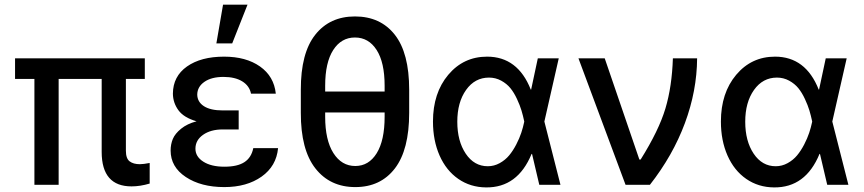

<svg xmlns="http://www.w3.org/2000/svg" viewBox="-20 -797 3726 828"><path d="M604.5 -545.4V-456.5H522.9V-147Q522.9 -113.3 539.1 -101.1Q555.2 -88.9 583 -88.9Q598.6 -88.9 625.5 -94.2V-5.4Q584.5 6.8 547.4 6.8Q418.9 6.8 418.5 -141.1V-456.5H232.9V0H128.4V-456.5H44.9V-545.4Z M1009.3 -284.7V-238.8H940.4Q888.7 -238.8 855.7 -215.6Q822.8 -192.4 822.8 -155.8Q822.8 -121.6 856.7 -99.9Q890.6 -78.1 947.8 -78.1Q1003.9 -78.1 1033.9 -97.7Q1064 -117.2 1072.3 -158.2H1179.2Q1171.9 -80.6 1108.2 -35.4Q1044.4 9.8 947.3 9.8Q846.7 9.8 781.2 -33.7Q715.8 -77.1 715.8 -147.9Q715.8 -174.8 725.3 -197.8Q734.9 -220.7 761 -241.9Q787.1 -263.2 827.6 -273.9Q772.9 -289.6 749.5 -321.5Q726.1 -353.5 725.6 -393.1Q726.1 -467.8 786.4 -510.3Q846.7 -552.7 946.3 -552.7Q1041 -552.7 1101.3 -510.3Q1161.6 -467.8 1169.4 -393.1H1062.5Q1055.7 -427.2 1024.4 -446.3Q993.2 -465.3 943.8 -465.3Q892.1 -465.3 861.6 -444.1Q831.1 -422.9 830.6 -389.2Q831.1 -357.4 859.4 -339.1Q887.7 -320.8 940.4 -320.8H1009.3ZM913.1 -609.9 941.9 -776.9H1047.4L981.4 -609.9Z M1744.6 -409.7V-310.5Q1744.6 -150.9 1682.9 -70.6Q1621.1 9.8 1512.2 9.8Q1403.3 9.8 1340.1 -70.8Q1276.9 -151.4 1277.3 -310.5V-409.7Q1276.9 -567.9 1339.4 -647Q1401.9 -726.1 1510.7 -726.1Q1620.6 -726.1 1682.6 -647.2Q1744.6 -568.4 1744.6 -409.7ZM1382.3 -402.3H1638.7V-427.2Q1638.7 -527.8 1604.2 -581.5Q1569.8 -635.3 1510.7 -635.3Q1451.7 -635.3 1417 -581.3Q1382.3 -527.3 1382.3 -427.2ZM1638.7 -293.5V-312H1382.3V-293.5Q1382.3 -192.9 1417.7 -137Q1453.1 -81.1 1512.2 -81.1Q1570.3 -81.1 1604.5 -136.2Q1638.7 -191.4 1638.7 -293.5Z M2076.2 11.2Q2008.8 10.7 1956.5 -25.4Q1904.3 -61.5 1875.7 -126.2Q1847.2 -190.9 1847.2 -272.9Q1847.2 -396 1913.1 -474.4Q1979 -552.7 2080.6 -552.7Q2212.9 -552.7 2269 -410.6H2270.5L2299.3 -545.4H2389.6L2327.6 -272.9L2397 0H2305.7L2274.4 -133.3H2272.5Q2212.4 12.7 2076.2 11.2ZM2240.7 -272.9V-273.9Q2235.4 -298.8 2228.8 -320.8Q2222.2 -342.8 2209.5 -370.1Q2196.8 -397.5 2181.2 -416.7Q2165.5 -436 2141.4 -449.2Q2117.2 -462.4 2088.9 -462.4Q2027.8 -462.4 1990 -409.2Q1952.1 -356 1952.1 -272Q1952.1 -188.5 1988.5 -134.3Q2024.9 -80.1 2083.5 -80.1Q2110.8 -80.1 2135 -93.5Q2159.2 -106.9 2175.8 -127Q2192.4 -147 2206.3 -173.8Q2220.2 -200.7 2228 -224.4Q2235.8 -248 2240.7 -271.5Z M2677.7 0 2474.6 -545.4H2587.9L2737.3 -108.9H2742.7Q2821.3 -234.4 2849.6 -329.1Q2877.9 -423.8 2881.8 -545.4H2986.3Q2985.4 -405.3 2933.6 -265.9Q2881.8 -126.5 2782.7 0Z M3317.9 11.2Q3250.5 10.7 3198.2 -25.4Q3146 -61.5 3117.4 -126.2Q3088.9 -190.9 3088.9 -272.9Q3088.9 -396 3154.8 -474.4Q3220.7 -552.7 3322.3 -552.7Q3454.6 -552.7 3510.7 -410.6H3512.2L3541 -545.4H3631.3L3569.3 -272.9L3638.7 0H3547.4L3516.1 -133.3H3514.2Q3454.1 12.7 3317.9 11.2ZM3482.4 -272.9V-273.9Q3477.1 -298.8 3470.5 -320.8Q3463.9 -342.8 3451.2 -370.1Q3438.5 -397.5 3422.9 -416.7Q3407.2 -436 3383.1 -449.2Q3358.9 -462.4 3330.6 -462.4Q3269.5 -462.4 3231.7 -409.2Q3193.8 -356 3193.8 -272Q3193.8 -188.5 3230.2 -134.3Q3266.6 -80.1 3325.2 -80.1Q3352.5 -80.1 3376.7 -93.5Q3400.9 -106.9 3417.5 -127Q3434.1 -147 3448 -173.8Q3461.9 -200.7 3469.7 -224.4Q3477.5 -248 3482.4 -271.5Z"/></svg>

Font: Karasuma Gothic
Style: Regular
Weight: 500
Designer: Rasmus Andersson / Ryoko Nishizuka
Foundry: Genbu
Version: Version 1.00